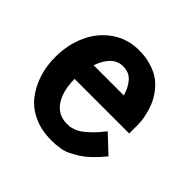

<svg xmlns="http://www.w3.org/2000/svg" viewBox="-145 -711 873 873"><g transform="rotate(45 291.0 -275.0)"><path d="M35.2 -269Q35.2 -348.6 65.2 -415Q95.2 -481.4 152.6 -521.2Q210 -561 283.2 -561Q327.6 -561 364.5 -549.3Q401.4 -537.6 425.3 -519.5Q449.2 -501.5 467.3 -476.6Q485.4 -451.7 494.9 -428.7Q504.4 -405.8 510.3 -381.1Q516.1 -356.4 517.6 -341.6Q519 -326.7 519 -314.9V-261.2H168Q168 -183.6 199.2 -137.7Q230.5 -91.8 287.1 -91.8Q298.3 -91.8 304.4 -92.3Q310.5 -92.8 327.1 -98.1Q343.8 -103.5 358.4 -113.8Q373 -124 396 -146Q418.9 -168 442.9 -199.2L525.9 -121.1Q500 -89.4 474.9 -65.4Q449.7 -41.5 426.8 -27.6Q403.8 -13.7 386 -5.1Q368.2 3.4 347.9 6.6Q327.6 9.8 317.6 10.5Q307.6 11.2 291.5 11.2Q290.5 11.2 290 11.2Q289.6 11.2 288.6 11.2Q287.6 11.2 287.1 11.2Q226.1 11.2 177.2 -11.2Q128.4 -33.7 97.9 -72.8Q67.4 -111.8 51.3 -161.9Q35.2 -211.9 35.2 -269ZM283.2 -458Q217.8 -458 185.1 -366.2H378.9Q368.7 -405.3 345.7 -431.6Q322.8 -458 283.2 -458Z"/></g></svg>

Font: Junction Bold
Style: Bold
Weight: 700
Designer: Caroline Hadilaksono
Foundry: Caroline Hadilaksono
Version: Version 001.001